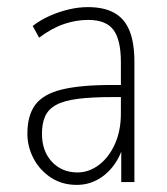

<svg xmlns="http://www.w3.org/2000/svg" viewBox="-20 -512 470 540"><path d="M196 8Q154 8 122.5 -13Q91 -34 74 -67Q57 -100 57 -136Q57 -187 79 -217Q101 -247 153 -260Q205 -273 295 -273H329V-239H297Q238 -239 199 -234Q160 -229 138 -217Q116 -205 107 -185Q98 -165 98 -136Q98 -87 126 -57Q154 -27 198 -27Q230 -27 258 -48Q286 -69 303 -106.5Q320 -144 320 -193V-337Q320 -400 299 -428Q278 -456 228 -456Q194 -456 160 -444.5Q126 -433 90 -406L72 -439Q94 -456 120 -467.5Q146 -479 173.5 -485.5Q201 -492 227 -492Q273 -492 302 -475.5Q331 -459 344.5 -425Q358 -391 358 -338V0H321V-114H330Q321 -76 301 -48.5Q281 -21 254 -6.5Q227 8 196 8Z"/></svg>

Font: Nunito Sans 12pt ExtraLight Condensed
Style: Regular
Weight: 200
Width: 3
Version: Version 3.101;gftools[0.9.27]